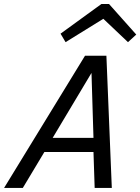

<svg xmlns="http://www.w3.org/2000/svg" viewBox="-46 -931 695 951"><path d="M253.9 -764.2 456.1 -911.1H494.1L628.9 -759.8L587.9 -722.2L465.8 -837.9L278.8 -722.2ZM66.9 0H-25.9L375 -654.8H481L507.8 0H422.9L417 -178.2H173.8ZM214.8 -248H417L407.2 -569.8Z"/></svg>

Font: IntelOne Mono
Style: Italic
Weight: 400
Italic angle: -16°
Designer: Fred Shallcrass
Foundry: Frere-Jones Type LLC
Version: Version 1.200;hotconv 1.1.0;makeotfexe 2.6.0;FJTRelease1.2